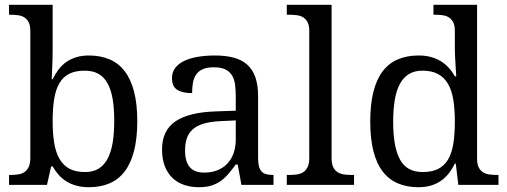

<svg xmlns="http://www.w3.org/2000/svg" viewBox="-20 -780 2141 810"><path d="M559.1 -269Q559.1 -196.8 545.7 -144Q532.2 -91.3 506.3 -57.1Q480.5 -22.9 442.4 -6.6Q404.3 9.8 355 9.8Q326.2 9.8 302.7 3.4Q279.3 -2.9 260.5 -14.6Q241.7 -26.4 227.3 -42.5Q212.9 -58.6 202.1 -78.1H195.8L178.2 0H18.1V-42H25.9Q43 -42 57.9 -44.4Q72.8 -46.9 83.7 -54.4Q94.7 -62 101.3 -76.2Q107.9 -90.3 107.9 -113.8V-649.9Q107.9 -671.9 101.3 -685.3Q94.7 -698.7 83.5 -706.1Q72.3 -713.4 57.4 -715.6Q42.5 -717.8 25.9 -717.8H18.1V-759.8H202.1V-576.2Q202.1 -559.1 201.7 -536.9Q201.2 -514.6 200.2 -494.1Q199.2 -470.7 198.2 -445.8H202.1Q213.4 -468.8 227.5 -487.3Q241.7 -505.9 260.3 -518.8Q278.8 -531.7 302.2 -538.8Q325.7 -545.9 355 -545.9Q404.3 -545.9 442.4 -529.5Q480.5 -513.2 506.3 -479.2Q532.2 -445.3 545.7 -393.1Q559.1 -340.8 559.1 -269ZM337.9 -481.9Q298.8 -481.9 272.7 -469Q246.6 -456.1 231 -429.7Q215.3 -403.3 208.7 -363.3Q202.1 -323.2 202.1 -269Q202.1 -216.8 208.7 -176.8Q215.3 -136.7 231.2 -109.4Q247.1 -82 273.2 -68.1Q299.3 -54.2 338.9 -54.2Q372.1 -54.2 395.3 -68.1Q418.5 -82 433.3 -109.4Q448.2 -136.7 455.1 -177Q461.9 -217.3 461.9 -270Q461.9 -323.2 455.1 -363Q448.2 -402.8 433.3 -429.2Q418.5 -455.6 394.8 -468.8Q371.1 -481.9 337.9 -481.9Z M760.7 -145Q760.7 -98.1 780.5 -75Q800.3 -51.8 841.8 -51.8Q872.1 -51.8 896.7 -61.5Q921.4 -71.3 938.7 -89.4Q956.1 -107.4 965.3 -133.3Q974.6 -159.2 974.6 -190.9V-272L910.6 -269Q868.2 -267.1 839.6 -258.5Q811 -250 793.5 -234.6Q775.9 -219.2 768.3 -196.8Q760.7 -174.3 760.7 -145ZM881.8 -496.1Q853 -496.1 835.2 -488Q817.4 -480 807.4 -465.3Q797.4 -450.7 793.9 -430.7Q790.5 -410.6 790.5 -387.2Q749 -387.2 727.3 -401.4Q705.6 -415.5 705.6 -450.2Q705.6 -476.1 719.7 -494.1Q733.9 -512.2 758.5 -523.7Q783.2 -535.2 815.9 -540.5Q848.6 -545.9 885.7 -545.9Q931.6 -545.9 965.8 -536.9Q1000 -527.8 1022.9 -507.3Q1045.9 -486.8 1057.4 -453.9Q1068.8 -420.9 1068.8 -373V-113.8Q1068.8 -92.8 1072.3 -79.1Q1075.7 -65.4 1083 -57.1Q1090.3 -48.8 1102.3 -45.4Q1114.3 -42 1130.9 -42H1133.8V0H998.5L982.9 -85.9H974.6Q959 -64.9 944.3 -47.4Q929.7 -29.8 912.1 -17.1Q894.5 -4.4 872.3 2.7Q850.1 9.8 818.8 9.8Q785.6 9.8 757.1 0.2Q728.5 -9.3 707.8 -29.1Q687 -48.8 675.3 -78.9Q663.6 -108.9 663.6 -149.9Q663.6 -229.5 720.2 -268.1Q776.9 -306.6 891.6 -310.1L974.6 -313V-373Q974.6 -399.9 971.7 -422.6Q968.8 -445.3 959 -461.7Q949.2 -478 930.9 -487.1Q912.6 -496.1 881.8 -496.1Z M1202.6 -42Q1219.7 -42 1234.6 -44.4Q1249.5 -46.9 1260.5 -54.4Q1271.5 -62 1278.1 -76.2Q1284.7 -90.3 1284.7 -113.8V-649.9Q1284.7 -671.9 1278.1 -685.3Q1271.5 -698.7 1260.3 -706.1Q1249 -713.4 1234.1 -715.6Q1219.2 -717.8 1202.6 -717.8H1189.9V-759.8H1378.9V-113.8Q1378.9 -90.3 1385.3 -76.2Q1391.6 -62 1402.8 -54.4Q1414.1 -46.9 1429 -44.4Q1443.8 -42 1460.9 -42H1473.6V0H1189.9V-42Z M1992.7 -109.9Q1992.7 -87.9 1999.3 -74.5Q2005.9 -61 2017.1 -53.7Q2028.3 -46.4 2043.2 -44.2Q2058.1 -42 2074.7 -42H2083V0H1913.6L1902.8 -89.8H1898.9Q1887.7 -66.9 1873.3 -48.6Q1858.9 -30.3 1840.3 -17.3Q1821.8 -4.4 1798.3 2.7Q1774.9 9.8 1745.6 9.8Q1696.3 9.8 1658.2 -6.6Q1620.1 -22.9 1594.2 -56.9Q1568.4 -90.8 1555.2 -143.1Q1542 -195.3 1542 -267.1Q1542 -339.4 1555.2 -392.1Q1568.4 -444.8 1594.2 -479Q1620.1 -513.2 1658.2 -529.5Q1696.3 -545.9 1745.6 -545.9Q1774.4 -545.9 1797.9 -539.6Q1821.3 -533.2 1840.1 -521.5Q1858.9 -509.8 1873.5 -493.7Q1888.2 -477.5 1898.9 -458H1904.8Q1903.3 -482.4 1901.9 -503.9Q1900.9 -522.5 1899.9 -540.8Q1898.9 -559.1 1898.9 -567.9V-649.9Q1898.9 -671.9 1892.3 -685.3Q1885.7 -698.7 1874.5 -706.1Q1863.3 -713.4 1848.4 -715.6Q1833.5 -717.8 1816.9 -717.8H1808.6V-759.8H1992.7ZM1762.7 -54.2Q1801.8 -54.2 1827.9 -67.1Q1854 -80.1 1869.9 -106.4Q1885.7 -132.8 1892.3 -172.9Q1898.9 -212.9 1898.9 -267.1Q1898.9 -319.3 1892.3 -359.4Q1885.7 -399.4 1869.9 -426.5Q1854 -453.6 1827.6 -467.8Q1801.3 -481.9 1761.7 -481.9Q1729 -481.9 1705.6 -467.8Q1682.1 -453.6 1667.2 -426.3Q1652.3 -398.9 1645.5 -358.6Q1638.7 -318.4 1638.7 -266.1Q1638.7 -159.7 1667.5 -106.9Q1696.3 -54.2 1762.7 -54.2Z"/></svg>

Font: Noto Serif
Style: Regular
Weight: 400
Designer: Monotype Design team
Foundry: Monotype Imaging Inc.
Version: Version 1.02